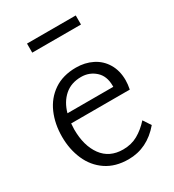

<svg xmlns="http://www.w3.org/2000/svg" viewBox="-193 -899 931 1027"><g transform="rotate(-30 273.0 -385.0)"><path d="M48 0ZM495 -78Q413 19 297 19Q216 19 160 -19Q104 -57 76 -121.5Q48 -186 48 -263Q48 -342 76 -406.5Q104 -471 160 -509Q216 -547 297 -547Q352 -547 397 -524.5Q442 -502 468 -458.5Q494 -415 494 -356Q494 -331 488 -301H126Q124 -277 124 -265Q124 -164 169 -102.5Q214 -41 298 -41Q349 -41 389 -63.5Q429 -86 464 -125ZM136 -358H419V-365Q419 -425 382.5 -457.5Q346 -490 296 -490Q234 -490 193.5 -454.5Q153 -419 136 -358ZM135 -789H436V-733H135Z"/></g></svg>

Font: Martel Sans Light
Style: Regular
Weight: 300
Designer: Dan Reynolds and Mathieu Réguer
Foundry: Dan Reynolds and Mathieu Réguer
Version: Version 1.002; ttfautohint (v1.1) -l 5 -r 5 -G 72 -x 0 -D la